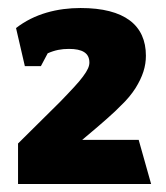

<svg xmlns="http://www.w3.org/2000/svg" viewBox="-20 -745 415 479"><path d="M25 -387V-286H357L326 -396H185C234 -437 266 -465 281 -481C297 -496 309 -511 318 -525C336 -554 344 -579 344 -606C344 -682 291 -725 181 -725C124 -725 66 -711 20 -675L42 -580H82L99 -612C117 -620 133 -623 152 -623C185 -623 203 -613 203 -589C203 -580 199 -570 187 -554C177 -540 157 -519 130 -491Z"/></svg>

Font: Frost ExtraBold
Style: Regular
Weight: 800
Designer: Lee Frost
Foundry: Lee Frost for Ice Communication Norge AS
Version: Version 2.011;hotconv 1.0.107;makeotfexe 2.5.65593